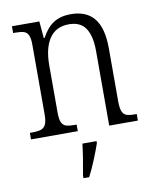

<svg xmlns="http://www.w3.org/2000/svg" viewBox="-85 -610 731 897"><g transform="rotate(-10 280.0 -161.5)"><path d="M28 -31H37Q66 -31 81 -36Q96 -41 103.5 -56.5Q111 -72 111 -105V-433Q111 -465 104 -480Q97 -495 82.5 -499.5Q68 -504 39 -504H32V-536H162L169 -456H173Q198 -503 231 -523.5Q264 -544 312 -544Q386 -544 423 -498Q460 -452 460 -356V-105Q460 -72 466.5 -56.5Q473 -41 486.5 -36Q500 -31 529 -31H535V0H399V-354Q399 -425 374.5 -462Q350 -499 295 -499Q234 -499 203 -453.5Q172 -408 172 -326V-102Q172 -70 179 -55Q186 -40 200.5 -35.5Q215 -31 244 -31H250V0H28ZM238 208Q255 117 261 61H328V71Q317 103 299 147Q281 191 265 221H238Z"/></g></svg>

Font: Noto Serif NarrowLight
Style: Regular
Weight: 300
Width: 4
Designer: Monotype Design Team
Foundry: Monotype Imaging Inc.
Version: Version 1.001